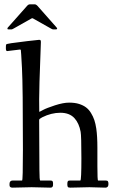

<svg xmlns="http://www.w3.org/2000/svg" viewBox="-20 -862 543 887"><path d="M21 -726.1Q14.2 -726.1 14.2 -728.9Q14.2 -731.7 15.1 -733.3Q16.1 -734.9 17.7 -736.5Q19.3 -738 20 -739L99.1 -828.1Q100.8 -830.1 103.3 -832.9Q105.7 -835.7 106.7 -836.7Q112.1 -842 117.2 -842H141.1Q148.2 -842 159.2 -828.1L238 -739Q244.1 -732.9 244.1 -729.5Q244.1 -726.1 237.1 -726.1H225.1Q221.9 -726.1 212.2 -731.9L132.1 -777.1Q129.2 -778.6 126.2 -777.1L46.1 -731.9Q36.4 -726.1 33.2 -726.1ZM72 -633.1 12.9 -626Q7.1 -626 7.1 -639.5Q7.1 -653.1 8.2 -656.1Q9.3 -659.2 32.1 -662.5Q54.9 -665.8 105.1 -671.9Q155.3 -678 160.9 -678Q166.5 -678 167.7 -675.3Q168.9 -672.6 168.9 -667.6Q168.9 -662.6 167 -613.3Q160.9 -458.7 160.9 -402.3Q160.9 -345.9 161.4 -345.3Q161.9 -344.7 178.5 -353.8Q195.1 -362.8 233.8 -375.4Q272.5 -387.9 299.3 -387.9Q326.2 -387.9 345.3 -381.8Q364.5 -375.7 377.7 -365.7Q390.9 -355.7 400.5 -339.8Q410.2 -324 415.8 -307.4Q421.4 -290.8 424.8 -268.1Q429.9 -232.2 429.9 -179.9V-95Q429.9 -28.1 433.1 -28.1H467Q476.1 -28.1 478.5 -24.4Q481 -20.8 481 -12Q481 4.9 467 4.9L393.1 2.9L304.9 4.9Q295.4 4.9 293.2 1.3Q291 -2.2 291 -11.4Q291 -20.5 293.2 -24.3Q295.4 -28.1 303 -28.1H351.1Q356 -28.1 356 -131Q356 -233.9 352.5 -253.1Q349.1 -272.2 341.8 -288.5Q334.5 -304.7 323.7 -316.4Q300.8 -341.1 258.9 -341.1Q217 -341.1 175 -320.1Q160.9 -313 160.9 -308.1Q162.1 -126 162.1 -77Q162.1 -28.1 166 -28.1H211.9Q220.7 -28.1 222.9 -24.5Q225.1 -21 225.1 -14.3Q225.1 -7.6 224.9 -5.4Q224.6 -3.2 223.4 -0.5Q221.2 4.9 211.9 4.9L126 2.9L38.1 4.9Q25.1 4.9 24.2 -4.4Q23.9 -6.8 23.9 -12Q23.9 -28.1 39.1 -28.1H82Q85.9 -28.1 85.9 -170.4Q85.9 -466.3 81.5 -547.9Q77.1 -629.4 76.2 -631.2Q75.2 -633.1 72 -633.1Z"/></svg>

Font: Fanwood Text
Style: Regular
Weight: 400
Version: Version 1.1001